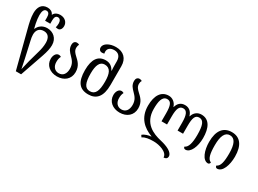

<svg xmlns="http://www.w3.org/2000/svg" viewBox="-43 -1626 3670 2733"><g transform="rotate(30 1791.5 -260.0)"><path d="M222 240H309L442 -144C469 -222 483 -285 483 -338C483 -451 402 -516 305 -516C226 -516 172 -470 150 -416H145L128 -489C119 -533 113 -583 113 -620C113 -679 127 -726 169 -726C208 -726 223 -695 223 -645V-591H308V-645C308 -701 325 -726 359 -726C392 -726 411 -697 411 -652C411 -620 405 -598 401 -587C412 -584 425 -581 440 -581C468 -581 497 -607 497 -660C497 -718 452 -772 370 -772C326 -772 284 -754 266 -714H262C246 -754 206 -772 163 -772C65 -772 25 -700 25 -603C25 -528 45 -444 67 -361ZM276 175C268 138 256 73 244 20L185 -243C178 -272 172 -305 172 -335C172 -409 211 -456 283 -456C354 -456 390 -409 390 -323C390 -266 378 -211 365 -166L313 20C299 73 284 138 276 175Z M763 12C880 12 966 -58 966 -173C966 -280 907 -329 859 -374C827 -404 799 -433 799 -481C799 -502 804 -522 814 -535C805 -543 792 -548 773 -548C739 -548 718 -523 718 -484C718 -415 755 -379 793 -340C832 -300 872 -258 872 -175C872 -92 833 -40 763 -40C696 -40 655 -91 655 -164C655 -203 660 -228 675 -258C662 -266 650 -270 638 -270C591 -270 563 -219 563 -163C563 -58 648 12 763 12Z M1277 11C1411 11 1487 -74 1487 -266V-573C1487 -696 1413 -772 1287 -772C1183 -772 1097 -723 1097 -657C1097 -627 1115 -602 1151 -602C1164 -602 1176 -604 1188 -608C1185 -619 1184 -629 1184 -639C1184 -688 1222 -722 1287 -722C1354 -722 1396 -682 1396 -600V-551C1396 -522 1397 -480 1400 -448H1395C1368 -500 1326 -536 1255 -536C1133 -536 1066 -450 1066 -267C1066 -74 1133 11 1277 11ZM1276 -40C1192 -40 1160 -111 1160 -266C1160 -398 1192 -476 1272 -476C1366 -476 1396 -398 1396 -267C1396 -116 1365 -40 1276 -40Z M1793 12C1910 12 1996 -58 1996 -173C1996 -280 1937 -329 1889 -374C1857 -404 1829 -433 1829 -481C1829 -502 1834 -522 1844 -535C1835 -543 1822 -548 1803 -548C1769 -548 1748 -523 1748 -484C1748 -415 1785 -379 1823 -340C1862 -300 1902 -258 1902 -175C1902 -92 1863 -40 1793 -40C1726 -40 1685 -91 1685 -164C1685 -203 1690 -228 1705 -258C1692 -266 1680 -270 1668 -270C1621 -270 1593 -219 1593 -163C1593 -58 1678 12 1793 12Z M2821 -548C2758 -548 2705 -510 2686 -442H2682C2662 -510 2617 -548 2552 -548C2483 -548 2441 -510 2422 -442H2419C2398 -510 2343 -548 2284 -548C2163 -548 2096 -447 2096 -278C2096 -78 2214 23 2357 77V81C2315 83 2253 101 2221 131L2241 161C2287 131 2345 123 2423 123C2512 123 2657 164 2657 252C2692 252 2715 234 2715 201C2715 135 2614 88 2504 63C2364 31 2190 -40 2190 -278C2190 -395 2206 -495 2289 -495C2351 -495 2374 -441 2374 -310V-180H2465V-310C2465 -441 2489 -495 2552 -495C2611 -495 2638 -441 2638 -310V-180H2728V-310C2728 -441 2749 -495 2815 -495C2890 -495 2913 -415 2913 -267C2913 -134 2891 -53 2837 -31C2837 -12 2850 0 2870 0C2953 0 3007 -132 3007 -267C3007 -434 2952 -548 2821 -548Z M3245 9C3261 9 3275 -6 3276 -24C3219 -45 3201 -124 3201 -265C3201 -417 3240 -496 3319 -496C3400 -496 3438 -418 3438 -265C3438 -127 3421 -47 3365 -25C3365 -6 3377 9 3395 9C3484 9 3532 -128 3532 -266C3532 -453 3456 -548 3321 -548C3184 -548 3107 -452 3107 -266C3107 -129 3155 9 3245 9Z"/></g></svg>

Font: Noto Serif Georgian SemiCondensed
Style: Regular
Weight: 400
Width: 4
Designer: Monotype Design Team, Akaki Razmadze
Foundry: Google LLC
Version: Version 2.003